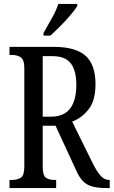

<svg xmlns="http://www.w3.org/2000/svg" viewBox="-20 -951 575 971"><path d="M28 0V-41H42Q68 -41 85.5 -52.5Q103 -64 103 -108V-605Q103 -649 85 -661Q67 -673 42 -673H28V-714H252Q362 -714 412.5 -669Q463 -624 463 -526Q463 -442 428 -398Q393 -354 345 -336L451 -121Q471 -82 489.5 -61.5Q508 -41 532 -41H535V0H520Q478 0 449.5 -7Q421 -14 401 -33.5Q381 -53 365 -90L261 -315H196V-108Q196 -64 212 -52.5Q228 -41 255 -41H264V0ZM237 -361Q304 -361 335 -402.5Q366 -444 366 -522Q366 -594 338 -630.5Q310 -667 246 -667H196V-361ZM200 -784Q221 -822 242.5 -859.5Q264 -897 275 -931H371V-921Q361 -904 338 -876.5Q315 -849 287 -821Q259 -793 235 -771H200Z"/></svg>

Font: Noto Serif Ethiopic ExtraCondensed
Style: Regular
Weight: 400
Width: 2
Designer: Monotype Design Team
Foundry: Monotype Imaging Inc.
Version: Version 2.102; ttfautohint (v1.8.4.7-5d5b)